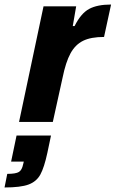

<svg xmlns="http://www.w3.org/2000/svg" viewBox="-81 -538 510 847"><path d="M111 -510H255L240 -423H248Q276 -479 312 -498.5Q348 -518 409 -518L378 -375Q320 -375 285.5 -358Q251 -341 230 -302.5Q209 -264 195 -195L152 0H3ZM21 187 24 175H-32L-8 60H144L128 136Q114 201 97 232Q80 263 45 276Q10 289 -61 289L-49 229Q-11 229 2.5 220.5Q16 212 21 187Z"/></svg>

Font: Saira Semi Condensed
Style: Bold Italic
Weight: 700
Width: 4
Italic angle: -12°
Designer: Hector Gatti with collaboration of the Omnibus-Type team
Foundry: Omnibus-Type
Version: Version 1.001; ttfautohint (v1.8)